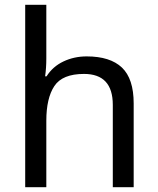

<svg xmlns="http://www.w3.org/2000/svg" viewBox="-20 -780 658 800"><path d="M173 -537Q173 -497 168 -462H174Q200 -503 244.5 -524Q289 -545 341 -545Q439 -545 488 -498.5Q537 -452 537 -349V0H450V-343Q450 -472 330 -472Q240 -472 206.5 -421.5Q173 -371 173 -277V0H85V-760H173Z"/></svg>

Font: Noto Sans Ethiopic
Style: Regular
Weight: 400
Designer: Monotype Design Team
Foundry: Monotype Imaging Inc.
Version: Version 2.102; ttfautohint (v1.8.4.7-5d5b)